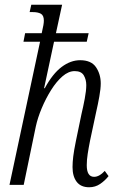

<svg xmlns="http://www.w3.org/2000/svg" viewBox="-20 -780 502 810"><path d="M356 10Q321 10 303.5 -13Q286 -36 286 -75Q286 -95 289 -120Q292 -145 300 -184L324 -300Q331 -329 337.5 -363.5Q344 -398 344 -421Q344 -444 333.5 -462Q323 -480 295 -480Q269 -480 243.5 -458Q218 -436 195.5 -400Q173 -364 156 -323.5Q139 -283 131 -246L80 0H20L149 -604H79L86 -640H156Q161 -662 163 -673.5Q165 -685 165 -693Q165 -715 152.5 -722Q140 -729 118 -729H105L112 -760H242L216 -640H354L346 -604H208L166 -408H169Q202 -469 240 -497.5Q278 -526 318 -526Q365 -526 385 -496.5Q405 -467 405 -428Q405 -406 399 -372.5Q393 -339 386 -309L360 -187Q354 -157 350 -131Q346 -105 346 -83Q346 -34 377 -34Q399 -34 422 -59L438 -37Q423 -18 402.5 -4Q382 10 356 10Z"/></svg>

Font: Noto Serif ExtraCondensed Light
Style: Italic
Weight: 300
Width: 2
Italic angle: -12°
Designer: Monotype Design Team
Foundry: Monotype Imaging Inc.
Version: Version 2.014; ttfautohint (v1.8.4.7-5d5b)